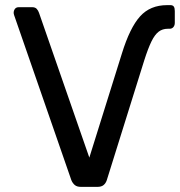

<svg xmlns="http://www.w3.org/2000/svg" viewBox="-20 -728 701 748"><path d="M295 0Q280 0 271.5 -7Q263 -14 258 -26L35 -669Q31 -680 36 -690Q41 -700 53 -700H105Q117 -700 123 -693.5Q129 -687 132 -678L328 -114L455 -520Q486 -620 525.5 -664Q565 -708 631 -708H644Q653 -708 657 -702.5Q661 -697 661 -685V-639Q661 -629 655.5 -622.5Q650 -616 641 -616H634Q613 -616 598 -604.5Q583 -593 570 -566.5Q557 -540 542 -493L396 -26Q392 -14 383.5 -7Q375 0 360 0Z"/></svg>

Font: RubikRegular
Style: Regular
Weight: 400
Designer: Hubert and Fischer
Foundry: Hubert and Fischer
Version: Version 2.300;gftools[0.9.30]